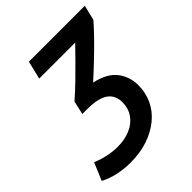

<svg xmlns="http://www.w3.org/2000/svg" viewBox="-268 -642 947 947"><g transform="rotate(-45 205.0 -168.5)"><path d="M94 185Q50 185 7.5 176Q-35 167 -71 148L-32 56Q-3 69 33 77Q69 85 104 85Q155 85 193.5 68Q232 51 254 19.5Q276 -12 276 -54Q276 -102 242.5 -127Q209 -152 135 -153H95L111 -224Q146 -254 184 -291Q222 -328 257.5 -364Q293 -400 319 -427H68L91 -522H481L462 -443Q438 -415 401.5 -377.5Q365 -340 323.5 -300.5Q282 -261 242 -225Q321 -208 356 -163Q391 -118 391 -58Q391 -6 370 38.5Q349 83 309.5 115.5Q270 148 216 166.5Q162 185 94 185Z"/></g></svg>

Font: Ubuntu Sans SemiBold
Style: Italic
Weight: 600
Italic angle: -13.5°
Designer: Dalton Maag Ltd
Foundry: Dalton Maag Ltd
Version: Version 1.006